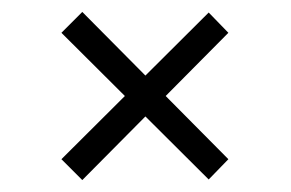

<svg xmlns="http://www.w3.org/2000/svg" viewBox="-20 -511 488 322"><path d="M118 -491 363 -244 330 -210 83 -456ZM330 -490 363 -456 118 -209 83 -244Z"/></svg>

Font: Pathway Extreme Condensed Thin
Style: Regular
Weight: 250
Width: 3
Version: Version 1.001;gftools[0.9.26]